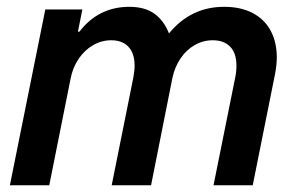

<svg xmlns="http://www.w3.org/2000/svg" viewBox="-20 -549 879 569"><path d="M114.3 -521H224.1L210.9 -455.1H215.3Q272 -528.8 363.3 -528.8Q408.7 -528.8 437 -508.8Q465.3 -488.8 480.5 -450.7H481.4Q545.9 -528.8 644 -528.8Q693.4 -528.8 728.5 -510.5Q763.7 -492.2 782 -458.3Q800.3 -424.3 800.3 -378.9Q800.3 -356.4 794.9 -328.6L729 0H612.8L676.8 -317.9Q680.7 -335.4 680.7 -354.5Q680.7 -391.6 662.1 -410.6Q643.6 -429.7 610.4 -429.7Q582 -429.7 557.1 -415.5Q532.2 -401.4 514.9 -375.7Q497.6 -350.1 490.7 -316.9L427.7 0H311L375 -318.4Q378.9 -339.4 378.9 -354.5Q378.9 -391.1 360.6 -410.4Q342.3 -429.7 309.6 -429.7Q281.2 -429.7 256.1 -415.3Q231 -400.9 213.1 -374.8Q195.3 -348.6 189 -314.9L126 0H9.3Z"/></svg>

Font: Reddit Sans Chocolate SemiBold
Style: Italic
Weight: 600
Italic angle: -11.25°
Designer: Stephen Hutchings
Version: Version 1.013